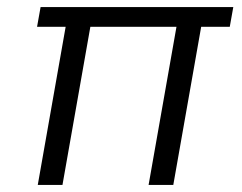

<svg xmlns="http://www.w3.org/2000/svg" viewBox="-20 -524 686 544"><path d="M87 0 166 -448H85L95 -504H641L631 -448H550L471 0H401L480 -448H236L157 0Z"/></svg>

Font: DM Sans Light
Style: Italic
Weight: 300
Italic angle: -10°
Designer: Colophon Foundry, Jonny Pinhorn
Foundry: Colophon Foundry
Version: Version 4.004;gftools[0.9.30]